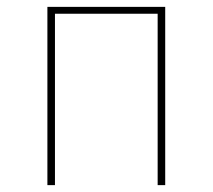

<svg xmlns="http://www.w3.org/2000/svg" viewBox="-20 -539 619 559"><path d="M439 -499H140V0H118V-519H461V0H439Z"/></svg>

Font: FiraSans
Style: Regular
Weight: 150
Designer: Carrois Corporate & Edenspiekermann AG
Foundry: Carrois Corporate GbR & Edenspiekermann AG
Version: Version 3.106;PS 003.106;hotconv 1.0.70;makeotf.lib2.5.58329